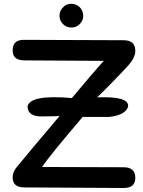

<svg xmlns="http://www.w3.org/2000/svg" viewBox="-20 -940 733 986"><path d="M344.7 -920.4Q345.7 -920.4 346.7 -920.4Q363.3 -920.4 377.4 -912.1Q392.6 -903.3 400.4 -887.7Q407.2 -874.5 407.2 -859.4Q407.2 -856.9 407.2 -854.5Q405.8 -836.9 395 -822.8Q385.3 -810.1 373.5 -804.7Q361.3 -798.3 346.2 -798.8Q344.7 -798.8 343.3 -798.8Q328.1 -799.3 315.4 -807.1Q302.2 -814.9 293.9 -828.6Q285.6 -842.8 285.6 -859.4Q285.6 -875 293.5 -888.7Q301.8 -902.8 314.5 -911.6Q328.1 -920.4 344.7 -920.4ZM641.1 -606.4Q562 -520.5 479 -439.9Q645 -446.8 637.7 -392.6Q626 -349.6 540.5 -339.4Q475.1 -339.4 404.3 -339.4Q227.1 -131.3 196.3 -82.5L614.7 -81.1Q675.3 -81.1 674.8 -25.9Q674.8 25.9 614.3 25.4L104.5 22.5Q44.9 22 44.9 -28.8Q44.9 -56.6 64.9 -80.6Q107.4 -133.3 287.1 -345.7Q281.7 -342.3 201.2 -342.3Q121.6 -338.9 121.6 -394.5Q136.2 -455.1 349.1 -436.5Q561.5 -690.4 521 -627.4L104.5 -629.9Q44.9 -630.4 44.9 -681.2Q44.9 -735.4 101.6 -735.4L614.7 -733.4Q675.3 -733.4 674.8 -678.2Q674.8 -646 641.1 -606.4Z"/></svg>

Font: Comic Relief LRS
Style: Regular
Weight: 400
Designer: Jeff Davis
Foundry: Loudifier
Version: Version 1.0